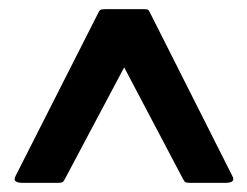

<svg xmlns="http://www.w3.org/2000/svg" viewBox="-20 -722 540 419"><path d="M394 -323Q387 -323 384.5 -324.5Q382 -326 378 -334L251 -575L123 -334Q119 -326 116.5 -324.5Q114 -323 107 -323H29Q6 -323 14 -338L194 -693Q196 -698 198.5 -700Q201 -702 209 -702H293Q300 -702 302.5 -701Q305 -700 308 -693L487 -338Q495 -323 472 -323Z"/></svg>

Font: NanumGothicCoding
Style: Bold
Weight: 700
Monospace: yes
Designer: Kwon Bruce; Nicolas Noh; Sung-woo Choi; Go-un Cha; Soo-hyun Park;
Foundry: NHN Corporation
Version: Version 2.000;PS 1;hotconv 1.0.49;makeotf.lib2.0.14853